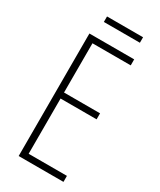

<svg xmlns="http://www.w3.org/2000/svg" viewBox="-210 -952 805 969"><g transform="rotate(30 192.5 -467.5)"><path d="M338 -51H77V-765H338V-730H115V-443H325V-408H115V-86H338ZM321 -884V-852H111V-884Z"/></g></svg>

Font: Noto Sans Tamil UI ExtraCondensed ExtraLight
Style: Regular
Weight: 200
Width: 2
Designer: Jelle Bosma - Monotype Design Team
Foundry: Monotype Imaging Inc.
Version: Version 2.004; ttfautohint (v1.8.4.7-5d5b)